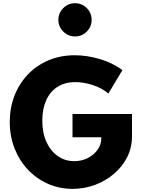

<svg xmlns="http://www.w3.org/2000/svg" viewBox="-20 -1194 907 1230"><path d="M445 16Q520 16 588.5 -9.5Q657 -35 710.5 -80.8Q764 -126.5 794.8 -187.5Q825.5 -248.5 825.5 -319.5V-463.5H444.5V-314.5H629V-308.5Q629 -268 605 -234.5Q581 -201 541.8 -181.2Q502.5 -161.5 455.5 -161.5Q398 -161.5 351.5 -193.2Q305 -225 278 -283.5Q251 -342 251 -421.5Q251 -494.5 275.2 -550Q299.5 -605.5 347 -636.8Q394.5 -668 463 -668Q515.5 -668 573.8 -649.2Q632 -630.5 674.5 -595L764 -744.5Q700 -792.5 618 -816.2Q536 -840 460 -840Q365.5 -840 288.5 -806.8Q211.5 -773.5 156.5 -714.8Q101.5 -656 72 -578.8Q42.5 -501.5 42.5 -413Q42.5 -321.5 73.2 -243.2Q104 -165 159 -107Q214 -49 287.2 -16.5Q360.5 16 445 16ZM461 -960.5Q505 -960.5 536 -991.8Q567 -1023 567 -1067Q567 -1111 536 -1142.2Q505 -1173.5 461 -1173.5Q417 -1173.5 385.5 -1142.2Q354 -1111 354 -1067Q354 -1023 385.5 -991.8Q417 -960.5 461 -960.5Z"/></svg>

Font: Spartan ExtraBold
Style: Regular
Weight: 800
Designer: Matt Bailey, Mirko Velimirovic
Foundry: Matt Bailey
Version: Version 1.003; ttfautohint (v1.8.3)